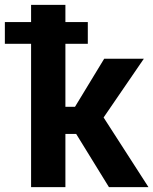

<svg xmlns="http://www.w3.org/2000/svg" viewBox="-63 -770 631 790"><path d="M250.5 -218.8H206.1V0H64.9V-589.8H-43V-679.2H64.9V-750H206.1V-679.2H298.3V-589.8H206.1V-330.6H245.6L365.7 -528.3H528.8L363.3 -286.6L547.9 0H385.3Z"/></svg>

Font: RobotoInd
Style: Bold
Weight: 700
Designer: Google
Version: Version 2.001150; 2014